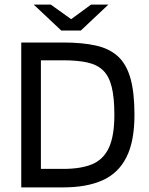

<svg xmlns="http://www.w3.org/2000/svg" viewBox="-20 -811 646 831"><path d="M82 -550V-627H254Q336 -627 394.5 -614Q453 -601 490 -567.5Q527 -534 544.5 -472.5Q562 -411 562 -314Q562 -199 527 -130Q492 -61 423.5 -30.5Q355 0 254 0H84V-80H254Q331 -80 379.5 -100.5Q428 -121 451.5 -172Q475 -223 475 -314Q475 -388 463.5 -434.5Q452 -481 426.5 -506Q401 -531 358.5 -540.5Q316 -550 254 -550ZM157 0H72V-627H157ZM200 -791 288 -728 374 -791H449L330 -679H245L126 -791Z"/></svg>

Font: Blinker
Style: Regular
Weight: 400
Designer: Juergen Huber
Foundry: supertype
Version: 1.017